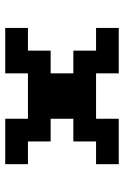

<svg xmlns="http://www.w3.org/2000/svg" viewBox="110 -584 474 734"><g transform="rotate(90 347.0 -217.0)"><path d="M86.8 0V-86.8H173.6V-173.6H260.4V-260.4H173.6V-347.2H86.8V-434H260.4V-347.2H434V-434H607.6V-347.2H520.8V-260.4H434V-173.6H520.8V-86.8H607.6V0H434V-86.8H260.4V0Z"/></g></svg>

Font: 8-bit Operator+ 8
Style: Bold
Weight: 700
Designer: GrandChaos9000
Version: Version 1.3.0 - August 1, 2014